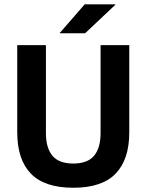

<svg xmlns="http://www.w3.org/2000/svg" viewBox="-20 -846 672 880"><path d="M316 14.5Q184 14.5 121.5 -50.2Q59 -115 59 -239.5V-639H190.5V-236.5Q190.5 -168 220.2 -132.2Q250 -96.5 316 -96.5Q381.5 -96.5 411.2 -132.2Q441 -168 441 -236.5V-639H572.5V-239.5Q572.5 -115 510 -50.2Q447.5 14.5 316 14.5ZM368 -826H509V-824.5L370 -693.5H254V-695Z"/></svg>

Font: Anek Tamil SemiBold
Style: Regular
Weight: 600
Version: Version 1.003